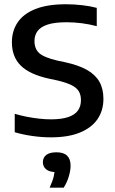

<svg xmlns="http://www.w3.org/2000/svg" viewBox="-20 -622 528 880"><path d="M213.5 7.5Q171.5 7.5 128 1.2Q84.5 -5 47.5 -16V-100.5Q75.5 -92 104.5 -86.5Q133.5 -81 161.2 -78Q189 -75 213.5 -75Q262.5 -75 293 -85.5Q323.5 -96 337.2 -115.5Q351 -135 351 -163Q351 -186.5 341.5 -203Q332 -219.5 308.2 -231.5Q284.5 -243.5 242 -253.5L206.5 -261Q116.5 -280.5 75.5 -321Q34.5 -361.5 34.5 -428.5Q34.5 -480 60.8 -519.2Q87 -558.5 142 -580.5Q197 -602.5 282.5 -602.5Q319.5 -602.5 356.5 -598.2Q393.5 -594 423.5 -586V-502Q390 -511 355 -515.5Q320 -520 284.5 -520Q230.5 -520 198.5 -509.5Q166.5 -499 152.2 -479.8Q138 -460.5 138 -434Q138 -398.5 159.5 -378.8Q181 -359 242 -344.5L277.5 -337Q340 -323.5 378.8 -301.5Q417.5 -279.5 435.8 -247Q454 -214.5 454 -169Q454 -115.5 427 -76Q400 -36.5 346.5 -14.5Q293 7.5 213.5 7.5ZM207.5 238Q221.5 207.5 226.5 185.8Q231.5 164 231.5 142L249 167H240Q207.5 167 192 154.5Q176.5 142 176.5 121.5Q176.5 100.5 192 88.2Q207.5 76 239 76Q271.5 76 287.5 91.5Q303.5 107 303.5 137Q303.5 160 295.2 187.2Q287 214.5 272 238Z"/></svg>

Font: Encode Sans SC Medium
Style: Regular
Weight: 500
Version: Version 3.002